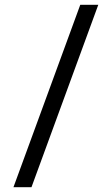

<svg xmlns="http://www.w3.org/2000/svg" viewBox="-20 -722 464 799"><path d="M111 57H36L314 -702H389Z"/></svg>

Font: Quattrocento Sans
Style: Regular
Weight: 400
Designer: Pablo Impallari
Foundry: Pablo Impallari, Igino Marini, Brenda Gallo
Version: Version 2.000